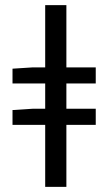

<svg xmlns="http://www.w3.org/2000/svg" viewBox="-20 -732 424 752"><path d="M157 0H240V-243H355V-306H240V-405H355V-468H240V-712H157V-468H107L29 -463V-405H157V-306H107L29 -301V-243H157Z"/></svg>

Font: DAIFUKU Sans
Style: Regular
Weight: 400
Designer: Original font ‘Source Han Sans JP’ : Paul D. Hunt
Foundry: Daifuku
Version: Version 1.000